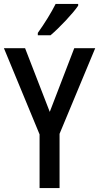

<svg xmlns="http://www.w3.org/2000/svg" viewBox="-20 -960 506 980"><path d="M379 -931V-940H264C242 -896 208 -841 173 -792V-780H238C283 -818 353 -892 379 -931ZM234 -389 108 -714H0L182 -274V0H284V-277L466 -714H359Z"/></svg>

Font: Noto Sans Gurmukhi UI Condensed Medium
Style: Regular
Weight: 500
Width: 3
Designer: Jelle Bosma - Monotype Design Team
Foundry: Monotype Imaging Inc.
Version: Version 2.004